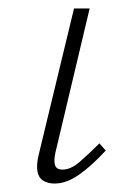

<svg xmlns="http://www.w3.org/2000/svg" viewBox="-20 -430 324 454"><path d="M109 4Q93 4 82 -3Q71 -10 68.5 -25Q66 -40 71 -62L155 -410H192L111 -69Q107 -51 110 -40Q113 -29 128 -29Q147 -29 167.5 -46.5Q188 -64 215 -91L230 -74Q197 -38 167 -17Q137 4 109 4Z"/></svg>

Font: Ysabeau Infant ExtraLight
Style: Italic
Weight: 250
Italic angle: -12°
Designer: Christian Thalmann (Catharsis Fonts)
Version: Version 2.001;gftools[0.9.30]; featfreeze: ss01,ss02,lnum